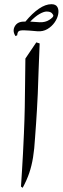

<svg xmlns="http://www.w3.org/2000/svg" viewBox="-20 -857 299 915"><path d="M169 -650Q168 -630 167 -599Q166 -568 164 -523Q162 -454 160 -409.5Q158 -365 156 -332.5Q154 -300 152 -269.5Q150 -239 147 -200Q144 -147 137.5 -107Q131 -67 119.5 -33Q108 1 88 38L80 32Q83 -10 85 -46.5Q87 -83 89.5 -124.5Q92 -166 94 -220Q97 -290 98 -344.5Q99 -399 99.5 -453.5Q100 -508 101 -578L153 -655ZM158 -708Q116 -712 95.5 -712.5Q75 -713 69 -708Q63 -703 62 -689L54 -685Q38 -709 50.5 -731.5Q63 -754 94 -754H101Q134 -794 165.5 -815.5Q197 -837 225 -837Q246 -837 253.5 -823.5Q261 -810 257.5 -790Q254 -770 240.5 -750.5Q227 -731 206 -718.5Q185 -706 158 -708ZM202 -802Q189 -802 168.5 -790.5Q148 -779 124 -754Q135 -753 146.5 -752.5Q158 -752 169 -751Q196 -750 214.5 -762Q233 -774 234 -781Q235 -786 227.5 -794Q220 -802 202 -802Z"/></svg>

Font: Bona Nova SC
Style: Italic
Weight: 400
Italic angle: -4°
Designer: Mateusz Machalski
Foundry: Capitalics
Version: Version 4.001; ttfautohint (v1.8.4.7-5d5b)